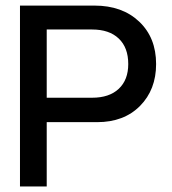

<svg xmlns="http://www.w3.org/2000/svg" viewBox="-20 -670 618 690"><path d="M329.1 -231H147.9V0H51.8V-649.9H319.8Q419.4 -649.9 480.2 -592.3Q541 -534.7 541 -439.9Q541 -347.7 483.2 -289.3Q425.3 -231 329.1 -231ZM311 -564H147.9V-318.8H311Q372.6 -318.8 406.7 -350.8Q440.9 -382.8 440.9 -439.9Q440.9 -499 406.7 -531.5Q372.6 -564 311 -564Z"/></svg>

Font: Overused Grotesk Medium
Style: Regular
Weight: 500
Version: Version 0.002